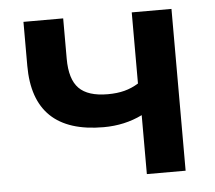

<svg xmlns="http://www.w3.org/2000/svg" viewBox="-43 -551 669 597"><g transform="rotate(-5 292.0 -252.5)"><path d="M392 0V-184Q337 -157 271 -157Q51 -157 51 -368V-505H175V-379Q175 -315 203 -286.5Q231 -258 293 -258Q322 -258 345 -264Q368 -270 389 -283V-505H513V0Z"/></g></svg>

Font: MulishBold
Style: Bold
Weight: 700
Designer: Vernon Adams
Foundry: Vernon Adams
Version: Version 3.602; ttfautohint (v1.8.3)